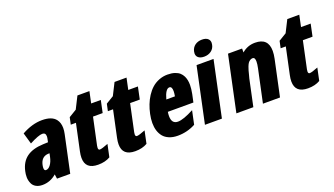

<svg xmlns="http://www.w3.org/2000/svg" viewBox="-66 -1255 3080 1771"><g transform="rotate(-20 1474.0 -369.5)"><path d="M113.8 -497.1Q216.8 -554.7 313.5 -554.7Q410.2 -554.7 448.2 -504.9Q474.1 -471.7 474.1 -419.4Q474.1 -393.1 467.3 -361.8L390.1 0H260.3L253.9 -43.9Q193.4 9.3 116.2 9.3Q78.6 9.3 53 -5.4Q27.3 -20 16.6 -43.9Q2 -75.7 2 -107.4Q2 -139.2 8.3 -164.6Q26.9 -251 85.7 -294.2Q144.5 -337.4 246.6 -341.8L296.9 -343.8L302.7 -372.1Q306.2 -387.2 306.2 -398.9Q306.2 -435.1 273.4 -435.1Q236.8 -435.1 145.5 -387.2ZM174.8 -135.3Q174.8 -108.9 192.4 -108.9Q217.3 -108.9 238 -137Q258.8 -165 268.6 -211.4L275.4 -243.7Q269.5 -243.2 258.8 -243.2Q193.8 -237.8 178.2 -163.6Q174.8 -147 174.8 -135.3Z M662.6 9.3Q537.6 9.3 537.6 -102.5Q537.6 -129.9 544.9 -163.6L600.6 -424.3H549.8L564.5 -492.7L640.1 -538.6Q647.9 -554.2 699.7 -656.7H817.4L793.5 -543.9H888.2L862.8 -424.3H768.1L711.4 -159.2Q709 -147 709 -138.2Q709 -117.2 724.1 -117.2Q745.1 -117.2 807.1 -142.1L781.2 -19.5Q732.4 9.3 662.6 9.3Z M1026.9 9.3Q901.9 9.3 901.9 -102.5Q901.9 -129.9 909.2 -163.6L964.8 -424.3H914.1L928.7 -492.7L1004.4 -538.6Q1012.2 -554.2 1064 -656.7H1181.6L1157.7 -543.9H1252.4L1227.1 -424.3H1132.3L1075.7 -159.2Q1073.2 -147 1073.2 -138.2Q1073.2 -117.2 1088.4 -117.2Q1109.4 -117.2 1171.4 -142.1L1145.5 -19.5Q1096.7 9.3 1026.9 9.3Z M1444.3 9.3Q1396.5 9.3 1360.4 -5.9Q1324.2 -21 1303.2 -46.9Q1261.7 -98.6 1261.7 -180.7Q1261.7 -221.7 1271.5 -267.6Q1281.2 -313.5 1296.9 -353.8Q1312.5 -394 1336.4 -431.2Q1360.4 -468.3 1390.4 -495.1Q1420.4 -522 1460.7 -537.8Q1501 -553.7 1543.7 -553.7Q1586.4 -553.7 1616 -543.7Q1645.5 -533.7 1662.8 -518.1Q1680.2 -502.4 1691.4 -480Q1709 -443.4 1709 -394Q1709 -356 1699.2 -306.6L1682.6 -229.5H1431.6Q1428.2 -206.5 1428.2 -188.5Q1428.2 -112.3 1489.7 -112.3Q1543 -112.3 1647 -167.5L1618.7 -34.2Q1537.1 9.3 1444.3 9.3ZM1547.4 -391.1Q1547.4 -437 1521.5 -437Q1483.4 -437 1457.5 -341.3H1542Q1547.4 -371.1 1547.4 -391.1Z M2015.6 -727.1Q2029.3 -711.9 2029.3 -689.9Q2029.3 -680.7 2026.9 -670.4Q2019.5 -634.3 1990.7 -613.5Q1961.9 -592.8 1921.6 -592.8Q1881.3 -592.8 1861.3 -613.3Q1847.2 -627.9 1847.2 -650.9Q1847.2 -660.2 1849.6 -670.4Q1857.4 -706.5 1885.5 -727.3Q1913.6 -748 1954.8 -748Q1996.1 -748 2015.6 -727.1ZM1878.9 0H1712.4L1828.1 -543.9H1994.6Z M2274.9 -543.9V-505.4Q2329.6 -553.7 2404.3 -553.7Q2533.2 -553.7 2533.2 -426.8Q2533.2 -394 2524.4 -352.1L2449.2 0H2281.7L2350.6 -322.3Q2358.9 -361.3 2358.9 -386.2Q2358.9 -427.2 2335.4 -427.2Q2320.8 -427.2 2308.6 -418.9Q2296.4 -410.6 2288.8 -399.2Q2281.2 -387.7 2273.7 -368.4Q2266.1 -349.1 2262.2 -334L2252.4 -295.9Q2246.6 -273.4 2243.2 -261.7L2187.5 0H2021L2136.7 -543.9Z M2722.7 9.3Q2597.7 9.3 2597.7 -102.5Q2597.7 -129.9 2605 -163.6L2660.6 -424.3H2609.9L2624.5 -492.7L2700.2 -538.6Q2708 -554.2 2759.8 -656.7H2877.4L2853.5 -543.9H2948.2L2922.9 -424.3H2828.1L2771.5 -159.2Q2769 -147 2769 -138.2Q2769 -117.2 2784.2 -117.2Q2805.2 -117.2 2867.2 -142.1L2841.3 -19.5Q2792.5 9.3 2722.7 9.3Z"/></g></svg>

Font: Open Sans Hebrew Condensed Extra Bold
Style: Italic
Weight: 800
Width: 3
Italic angle: -12°
Foundry: Ascender Corporation, Yanek Iontef
Version: Version 2.001;PS 002.001;hotconv 1.0.70;makeotf.lib2.5.58329